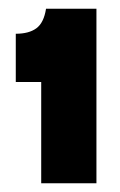

<svg xmlns="http://www.w3.org/2000/svg" viewBox="-20 -688 273 438"><path d="M74 -270V-501H16V-611Q46 -611 63 -623.5Q80 -636 85 -668H200V-270Z"/></svg>

Font: Bricolage Grotesque 48pt Bricolage Grotesque 48pt Regular
Style: Bold
Weight: 700
Designer: Mathieu Triay
Foundry: Atelier Triay
Version: Version 1.000; ttfautohint (v1.8.4.7-5d5b);gftools[0.9.32]